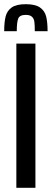

<svg xmlns="http://www.w3.org/2000/svg" viewBox="-36 -896 247 916"><path d="M42 0V-688H133V0ZM191 -747H130Q130 -777 128 -792Q126 -807 116.5 -816Q107 -825 87 -825Q58 -825 51 -807.5Q44 -790 44 -747H-16Q-16 -791 -9 -818Q-2 -845 20 -860.5Q42 -876 87 -876Q132 -876 154.5 -860.5Q177 -845 184 -818Q191 -791 191 -747Z"/></svg>

Font: Saira Ultra Condensed SemiBold
Style: Regular
Weight: 600
Width: 1
Designer: Hector Gatti with collaboration of the Omnibus-Type team
Foundry: Omnibus-Type
Version: Version 1.001; ttfautohint (v1.8)